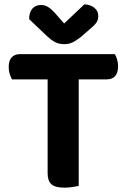

<svg xmlns="http://www.w3.org/2000/svg" viewBox="-20 -856 585 883"><path d="M211 -491 209 -607H508Q514 -598 518.5 -583Q523 -568 523 -551Q523 -521 509.5 -506Q496 -491 472 -491ZM333 -607 335 -491H35Q30 -500 25 -515Q20 -530 20 -547Q20 -578 34 -592.5Q48 -607 71 -607ZM199 -518H342V-1Q333 1 314 4Q295 7 276 7Q234 7 216.5 -8.5Q199 -24 199 -60ZM275 -748Q298 -769 321.5 -792Q345 -815 368 -836Q395 -835 413.5 -820.5Q432 -806 432 -782Q432 -764 422.5 -751Q413 -738 391 -720L352 -686Q329 -668 312.5 -660.5Q296 -653 275 -653Q250 -653 232 -663Q214 -673 197 -689L114 -768Q114 -799 128.5 -816Q143 -833 169 -833Q186 -833 201 -824Q216 -815 239 -789Z"/></svg>

Font: BalooTamma2Bold
Style: Bold
Weight: 700
Designer: Divya Kowshik, Shuchita Grover and Ek Type
Foundry: Ek Type
Version: Version 1.700